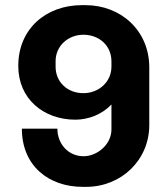

<svg xmlns="http://www.w3.org/2000/svg" viewBox="-20 -716 652 746"><path d="M305 -109C244 -109 203 -158 203 -216H65C65 -71 170 10 301 10H315C451 10 560 -94 560 -230V-454C560 -598 449 -696 312 -696H298C160 -696 51 -605 51 -460C51 -331 150 -251 273 -251C323 -251 376 -271 413 -310V-213C413 -154 357 -109 305 -109ZM196 -457V-478C196 -538 245 -581 304 -581C366 -581 413 -538 413 -478V-457C413 -397 363 -354 304 -354C242 -354 196 -397 196 -457Z"/></svg>

Font: Chivo
Style: Bold
Weight: 700
Designer: Hector Gatti
Foundry: Omnibus-Type
Version: Version 1.003;PS 001.003;hotconv 1.0.70;makeotf.lib2.5.58329